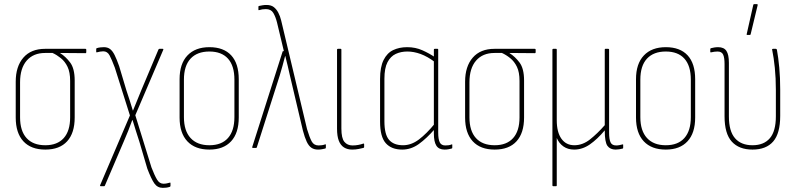

<svg xmlns="http://www.w3.org/2000/svg" viewBox="-20 -715 3861 928"><path d="M199 8Q130 8 93 -32Q56 -72 56 -147V-320Q56 -394 93 -436.5Q130 -479 198 -479H393Q397 -479 397 -475V-462Q397 -461 396 -459.5Q395 -458 393 -458L271 -459V-458Q297 -442 319 -413Q341 -384 341 -326V-147Q341 -72 304.5 -32Q268 8 199 8ZM199 -13Q257 -13 288 -47.5Q319 -82 319 -148V-324Q319 -366 306.5 -392Q294 -418 274 -434Q254 -450 234 -459H198Q141 -459 109 -422Q77 -385 77 -317V-148Q77 -82 108.5 -47.5Q140 -13 199 -13Z M767 193Q741 193 726 171.5Q711 150 692 100L654 -29Q646 -55 637 -82Q628 -109 621 -134H619Q610 -109 600 -83.5Q590 -58 579 -33L487 182Q486 185 483 185H467Q465 185 464 183.5Q463 182 464 180L608 -157L535 -388Q520 -428 509.5 -447.5Q499 -467 479 -467Q472 -467 463.5 -465.5Q455 -464 448 -462Q445 -461 445 -465V-477Q445 -481 447 -482Q456 -485 465.5 -486Q475 -487 482 -487Q500 -487 512 -478Q524 -469 534 -449Q544 -429 556 -395L591 -278Q599 -254 607 -229.5Q615 -205 622 -181H623Q633 -205 643 -230Q653 -255 663 -279L746 -476Q748 -479 751 -479H766Q771 -479 769 -474L634 -158L712 94Q727 133 739 153Q751 173 770 173Q778 173 785.5 171.5Q793 170 800 168Q804 166 804 171V184Q804 186 801 188Q792 191 783.5 192Q775 193 767 193Z M992 8Q923 8 885.5 -32Q848 -72 848 -147V-332Q848 -407 886 -447Q924 -487 992 -487Q1061 -487 1097.5 -447.5Q1134 -408 1134 -332V-147Q1134 -72 1097 -32Q1060 8 992 8ZM992 -13Q1051 -13 1082 -48Q1113 -83 1113 -149V-330Q1113 -397 1082 -431.5Q1051 -466 992 -466Q933 -466 901 -431.5Q869 -397 869 -330V-149Q869 -83 901 -48Q933 -13 992 -13Z M1517 8Q1498 8 1485 -1Q1472 -10 1462.5 -30Q1453 -50 1444 -84L1381 -351Q1376 -374 1370.5 -397Q1365 -420 1359 -444H1358Q1352 -420 1345.5 -397Q1339 -374 1332 -350L1221 -2Q1220 0 1217 0H1203Q1198 0 1199 -4L1346 -466Q1346 -468 1350 -468H1352L1319 -606Q1312 -634 1301 -652.5Q1290 -671 1265 -671Q1247 -671 1232 -666Q1229 -665 1229 -668V-682Q1229 -685 1231 -686Q1240 -688 1249 -689.5Q1258 -691 1268 -691Q1290 -691 1303 -681Q1316 -671 1325 -654Q1334 -637 1339 -616L1464 -91Q1476 -51 1486.5 -31.5Q1497 -12 1520 -12Q1538 -12 1551 -17Q1555 -19 1555 -15V-2Q1555 2 1552 3Q1544 5 1535 6.5Q1526 8 1517 8Z M1682 8Q1659 8 1642.5 -2.5Q1626 -13 1617.5 -35Q1609 -57 1609 -93V-475Q1609 -479 1613 -479H1627Q1630 -479 1630 -475V-94Q1630 -47 1644.5 -29.5Q1659 -12 1684 -12Q1698 -12 1711.5 -14.5Q1725 -17 1736 -21Q1740 -22 1740 -18V-4Q1740 -1 1736 0Q1728 2 1713.5 5Q1699 8 1682 8Z M1924 8Q1872 8 1844.5 -23Q1817 -54 1817 -127V-333Q1817 -391 1834 -425Q1851 -459 1880.5 -473Q1910 -487 1948 -487Q1988 -487 2021.5 -472Q2055 -457 2083 -438L2082 -415Q2046 -442 2013 -454Q1980 -466 1949 -466Q1918 -466 1893 -454.5Q1868 -443 1853 -414.5Q1838 -386 1838 -334V-129Q1838 -65 1860.5 -39Q1883 -13 1928 -13Q1968 -13 2005 -41Q2042 -69 2082 -118V-92Q2042 -46 2004.5 -19Q1967 8 1924 8ZM2129 8Q2101 8 2089 -11Q2077 -30 2077 -70V-95V-103V-425V-433V-475Q2077 -479 2081 -479H2095Q2098 -479 2098 -475V-74Q2098 -42 2105.5 -27Q2113 -12 2132 -12Q2140 -12 2148 -13Q2156 -14 2163 -17Q2166 -19 2166 -15V-1Q2166 2 2163 3Q2156 5 2147 6.5Q2138 8 2129 8Z M2371 8Q2302 8 2265 -32Q2228 -72 2228 -147V-320Q2228 -394 2265 -436.5Q2302 -479 2370 -479H2565Q2569 -479 2569 -475V-462Q2569 -461 2568 -459.5Q2567 -458 2565 -458L2443 -459V-458Q2469 -442 2491 -413Q2513 -384 2513 -326V-147Q2513 -72 2476.5 -32Q2440 8 2371 8ZM2371 -13Q2429 -13 2460 -47.5Q2491 -82 2491 -148V-324Q2491 -366 2478.5 -392Q2466 -418 2446 -434Q2426 -450 2406 -459H2370Q2313 -459 2281 -422Q2249 -385 2249 -317V-148Q2249 -82 2280.5 -47.5Q2312 -13 2371 -13Z M2654 185Q2650 185 2650 181V-475Q2650 -479 2654 -479H2668Q2671 -479 2671 -475V-134Q2671 -76 2693.5 -44.5Q2716 -13 2756 -13Q2796 -13 2831.5 -41Q2867 -69 2903 -110V-475Q2903 -479 2906 -479H2920Q2924 -479 2924 -475V-74Q2924 -42 2931 -27Q2938 -12 2958 -12Q2966 -12 2973.5 -13.5Q2981 -15 2989 -17Q2992 -19 2992 -15V-1Q2992 2 2990 3Q2983 5 2973.5 6.5Q2964 8 2956 8Q2929 8 2916 -10Q2903 -28 2903 -83V-85Q2867 -42 2831 -17Q2795 8 2755 8Q2725 8 2703.5 -7Q2682 -22 2671 -48V181Q2671 185 2668 185Z M3198 8Q3129 8 3091.5 -32Q3054 -72 3054 -147V-332Q3054 -407 3092 -447Q3130 -487 3198 -487Q3267 -487 3303.5 -447.5Q3340 -408 3340 -332V-147Q3340 -72 3303 -32Q3266 8 3198 8ZM3198 -13Q3257 -13 3288 -48Q3319 -83 3319 -149V-330Q3319 -397 3288 -431.5Q3257 -466 3198 -466Q3139 -466 3107 -431.5Q3075 -397 3075 -330V-149Q3075 -83 3107 -48Q3139 -13 3198 -13Z M3617 8Q3552 8 3517 -30.5Q3482 -69 3482 -153V-405Q3482 -437 3475 -451.5Q3468 -466 3448 -466Q3441 -466 3433 -465Q3425 -464 3417 -462Q3413 -461 3413 -464V-477Q3413 -481 3416 -482Q3423 -484 3432.5 -485.5Q3442 -487 3451 -487Q3479 -487 3491 -469Q3503 -451 3503 -411V-152Q3503 -81 3532.5 -47Q3562 -13 3617 -13Q3672 -13 3701 -47Q3730 -81 3730 -153V-281Q3730 -337 3725 -387Q3720 -437 3712 -475Q3711 -479 3716 -479H3730Q3733 -479 3735 -475Q3742 -437 3746.5 -388Q3751 -339 3751 -283V-155Q3751 -70 3717 -31Q3683 8 3617 8ZM3591 -546Q3588 -546 3589 -550L3621 -692Q3622 -694 3623 -694.5Q3624 -695 3625 -695H3639Q3643 -695 3642 -690L3608 -549Q3607 -546 3604 -546Z"/></svg>

Font: Sofia Sans Condensed Thin
Style: Regular
Weight: 250
Version: Version 4.100